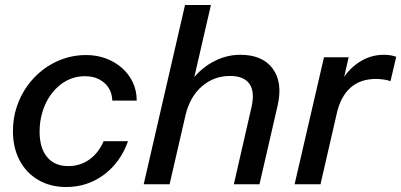

<svg xmlns="http://www.w3.org/2000/svg" viewBox="-20 -740 1611 771"><path d="M246 11Q182 11 133.5 -17.5Q85 -46 58.5 -96.5Q32 -147 32 -213Q32 -265 47 -310.5Q62 -356 89 -394Q116 -432 152.5 -460Q189 -488 233 -503.5Q277 -519 325 -519Q369 -519 406 -505Q443 -491 470.5 -466.5Q498 -442 513.5 -409Q529 -376 529 -336H431Q430 -366 416 -387.5Q402 -409 378 -421.5Q354 -434 321 -434Q290 -434 262.5 -423Q235 -412 212.5 -391.5Q190 -371 173.5 -343.5Q157 -316 148 -282Q139 -248 139 -211Q139 -146 169 -109.5Q199 -73 254 -73Q302 -73 339 -99.5Q376 -126 396 -173H494Q464 -88 397.5 -38.5Q331 11 246 11Z M557 0 723 -720H827L661 0ZM919 0 990 -310Q1004 -372 981.5 -403.5Q959 -435 904 -435Q839 -435 791 -393.5Q743 -352 725 -278L740 -403Q776 -458 830.5 -489Q885 -520 945 -520Q1034 -520 1075 -464.5Q1116 -409 1095 -317L1022 0Z M1163 0 1281 -510H1380L1351 -383H1355L1267 0ZM1332 -283 1346 -405Q1373 -457 1419.5 -488.5Q1466 -520 1522 -520Q1538 -520 1550.5 -517.5Q1563 -515 1571 -512L1548 -414Q1539 -418 1522 -420.5Q1505 -423 1490 -423Q1426 -423 1386.5 -387Q1347 -351 1332 -283Z"/></svg>

Font: Instrument Sans Medium
Style: Italic
Weight: 500
Italic angle: -13°
Designer: Rodrigo Fuenzalida
Foundry: fragTYPE
Version: Version 1.000;gftools[0.9.28]